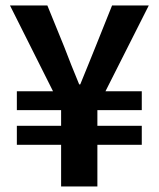

<svg xmlns="http://www.w3.org/2000/svg" viewBox="-20 -675 575 695"><path d="M201.2 0V-150.9H41V-219.7H201.2V-276.4H41V-344.7H171.9L16.1 -655.3H151.4L211.9 -506.8Q225.1 -472.7 238.5 -438.5Q252 -404.3 266.6 -369.6H270.5Q284.7 -404.8 298.6 -438.5Q312.5 -472.2 326.2 -506.8L385.7 -655.3H518.6L361.8 -344.7H493.2V-276.4H332.5V-219.7H493.2V-150.9H332.5V0Z"/></svg>

Font: Akatab ExtraBold
Style: Regular
Weight: 800
Designer: SIL International
Foundry: SIL International
Version: Version 3.000